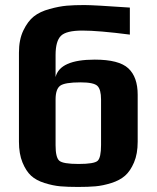

<svg xmlns="http://www.w3.org/2000/svg" viewBox="-20 -730 620 760"><path d="M200 -512C200 -548.7 207 -574 221 -588C235 -602 263.3 -609 306 -609C348.7 -609 411.3 -603.7 494 -593V-700C398 -706.7 338 -710 314 -710C287.3 -710 264.2 -709.2 244.5 -707.5C224.8 -705.8 202.2 -701.5 176.5 -694.5C150.8 -687.5 130 -677.7 114 -665C98 -652.3 84.2 -633.8 72.5 -609.5C60.8 -585.2 55 -556 55 -522V-169C55 -137 59.7 -109.7 69 -87C78.3 -64.3 89.7 -46.8 103 -34.5C116.3 -22.2 134.2 -12.5 156.5 -5.5C178.8 1.5 199.7 5.8 219 7.5C238.3 9.2 261.7 10 289 10C315.7 10 338.7 9.2 358 7.5C377.3 5.8 398.2 1.5 420.5 -5.5C442.8 -12.5 461 -22.2 475 -34.5C489 -46.8 500.8 -64.3 510.5 -87C520.2 -109.7 525 -137 525 -169V-355C525 -401.7 512.7 -436.5 488 -459.5C463.3 -482.5 419 -494 355 -494C263 -494 211.3 -471 200 -425ZM200 -336C200 -363.3 206 -381.5 218 -390.5C230 -399.5 257 -404 299 -404C333.7 -404 355.8 -399.3 365.5 -390C375.2 -380.7 380 -362.7 380 -336V-156C380 -122.7 375.5 -101.8 366.5 -93.5C357.5 -85.2 332.3 -81 291 -81C249.7 -81 224.2 -85.3 214.5 -94C204.8 -102.7 200 -123 200 -155Z"/></svg>

Font: Play
Style: Bold
Weight: 700
Designer: Jonas Hecksher
Foundry: Jonas Hecksher, Playtypeª, e-types AS
Version: Version 1.002